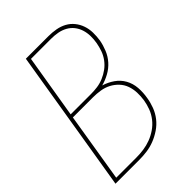

<svg xmlns="http://www.w3.org/2000/svg" viewBox="-215 -832 930 930"><g transform="rotate(-45 250.0 -367.5)"><path d="M16 0 137 -735H292Q318 -735 343 -730.5Q368 -726 389 -714.5Q410 -703 425 -684.5Q440 -666 448 -643Q456 -620 456.5 -594.5Q457 -569 453 -543Q448 -516 437 -489Q426 -462 406.5 -440Q387 -418 360.5 -403.5Q334 -389 307 -382Q337 -373 363 -355Q389 -337 404 -310Q419 -283 421.5 -250.5Q424 -218 418 -184Q414 -158 404 -131.5Q394 -105 376.5 -82.5Q359 -60 334.5 -43.5Q310 -27 284 -17Q258 -7 231 -3.5Q204 0 178 0ZM100 -391H239Q261 -391 283 -394Q305 -397 326.5 -406Q348 -415 367 -429Q386 -443 400 -462Q414 -481 421.5 -502.5Q429 -524 433 -546Q437 -569 436.5 -591.5Q436 -614 429.5 -634.5Q423 -655 410 -671.5Q397 -688 378 -698.5Q359 -709 337 -713Q315 -717 292 -717H154ZM39 -18H178Q202 -18 227 -21.5Q252 -25 276 -34Q300 -43 322 -58Q344 -73 360.5 -94Q377 -115 386 -139Q395 -163 399 -187Q403 -213 402 -238Q401 -263 393 -285.5Q385 -308 368.5 -325.5Q352 -343 331 -354Q310 -365 285 -369Q260 -373 235 -373H97Z"/></g></svg>

Font: Iosevka Curly Thin
Style: Italic
Weight: 100
Italic angle: -9°
Monospace: yes
Designer: Belleve Invis
Foundry: Belleve Invis
Version: Version 22.1.2; ttfautohint (v1.8.4)